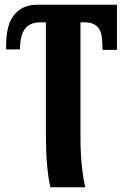

<svg xmlns="http://www.w3.org/2000/svg" viewBox="-20 -556 530 816"><path d="M175 14V-461H151Q106 -461 85.5 -432.5Q65 -404 65 -346H6V-361Q6 -453 41.5 -494.5Q77 -536 138 -536H477V-344H416L414 -385Q411 -461 341 -461H322V27Q322 101 329 159.5Q336 218 343 240H194Q175 155 175 14Z"/></svg>

Font: Noto Serif CondExtraBold
Style: Regular
Weight: 800
Width: 3
Designer: Monotype Design Team
Foundry: Monotype Imaging Inc.
Version: Version 1.001